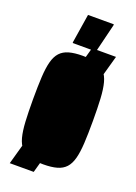

<svg xmlns="http://www.w3.org/2000/svg" viewBox="-145 -760 619 874"><g transform="rotate(20 164.5 -323.0)"><path d="M20 55 193 -565H309L136 55ZM165 8Q126 8 99.5 0.5Q73 -7 57 -24.5Q41 -42 33 -72Q25 -102 22.5 -147Q20 -192 20 -255Q20 -318 22.5 -363Q25 -408 33 -438Q41 -468 57 -485.5Q73 -503 99.5 -510.5Q126 -518 165 -518Q204 -518 230.5 -510.5Q257 -503 273 -485.5Q289 -468 297 -438Q305 -408 307.5 -363Q310 -318 310 -255Q310 -192 307.5 -147Q305 -102 297 -72Q289 -42 273 -24.5Q257 -7 230.5 0.5Q204 8 165 8ZM165 -101Q171 -101 175 -104Q179 -107 181 -121Q183 -135 183.5 -166.5Q184 -198 184 -255Q184 -312 183.5 -343.5Q183 -375 181 -389Q179 -403 175 -406Q171 -409 165 -409Q159 -409 155 -406Q151 -403 149 -389Q147 -375 146.5 -343.5Q146 -312 146 -255Q146 -198 146.5 -166.5Q147 -135 149 -121Q151 -107 155 -104Q159 -101 165 -101ZM102 -557V-562L124 -701H249V-696L215 -557Z"/></g></svg>

Font: Saira UltraCondensed Black
Style: Regular
Weight: 900
Width: 1
Designer: Hector Gatti with collaboration of the Omnibus-Type team
Foundry: Omnibus-Type
Version: Version 1.101